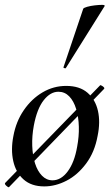

<svg xmlns="http://www.w3.org/2000/svg" viewBox="-25 -752 453 789"><path d="M12 17Q9 19 1 11.5Q-7 4 -4 0L386 -401Q388 -404 397 -397.5Q406 -391 403 -387ZM157 14Q104 14 72 -14.5Q40 -43 29.5 -90Q19 -137 30 -193Q41 -253 73 -299.5Q105 -346 150 -372.5Q195 -399 247 -399Q302 -399 334.5 -371Q367 -343 377.5 -296.5Q388 -250 376 -193Q364 -127 329 -80Q294 -33 248.5 -9.5Q203 14 157 14ZM191 -11Q226 -11 253.5 -48Q281 -85 292 -149Q300 -191 299 -231Q298 -271 288 -304Q278 -337 259.5 -356Q241 -375 215 -375Q182 -375 154.5 -340Q127 -305 114 -236Q106 -193 107.5 -152.5Q109 -112 119 -80.5Q129 -49 147.5 -30Q166 -11 191 -11ZM246 -473Q245 -470 239.5 -472Q234 -474 236 -476L317 -716Q319 -720 333 -724Q347 -728 364.5 -730Q382 -732 394.5 -732Q407 -732 405 -727Z"/></svg>

Font: Cormorant Garamond Light SemiBold
Style: Italic
Weight: 600
Italic angle: -10°
Version: Version 4.001